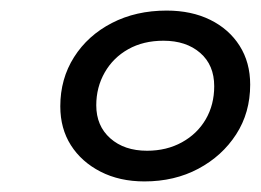

<svg xmlns="http://www.w3.org/2000/svg" viewBox="-20 -767 493 363"><path d="M253 -424Q206 -424 170 -442.5Q134 -461 114 -492.5Q94 -524 94 -566Q94 -618 120 -659Q146 -700 191.5 -723.5Q237 -747 295 -747Q342 -747 377.5 -729.5Q413 -712 433 -680.5Q453 -649 453 -607Q453 -554 426.5 -513Q400 -472 355 -448Q310 -424 253 -424ZM258 -482Q295 -482 324 -498Q353 -514 369 -541.5Q385 -569 385 -604Q385 -644 358.5 -667Q332 -690 289 -690Q251 -690 222.5 -674Q194 -658 178 -630Q162 -602 162 -568Q162 -529 188.5 -505.5Q215 -482 258 -482Z"/></svg>

Font: MOST Montserrat Medium
Style: Italic
Weight: 500
Italic angle: -11.3°
Designer: Julieta Ulanovsky
Foundry: Julieta Ulanovsky
Version: Version 8.000;March 11, 2024;FontCreator 15.0.0.2926 64-bit